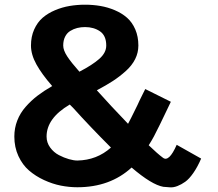

<svg xmlns="http://www.w3.org/2000/svg" viewBox="-20 -790 929 817"><path d="M41 -209Q41 -245.1 53.5 -277.1Q65.9 -309.1 89.1 -335.4Q112.3 -361.8 139.4 -382.6Q166.5 -403.3 202.1 -423.8Q158.2 -474.1 135 -515.9Q111.8 -557.6 111.8 -596.2Q111.8 -634.3 125.5 -664.8Q139.2 -695.3 161.6 -714.6Q184.1 -733.9 214.4 -746.6Q244.6 -759.3 276.1 -764.6Q307.6 -770 341.8 -770Q376 -770 407.2 -764.6Q438.5 -759.3 468.5 -746.6Q498.5 -733.9 520.5 -714.6Q542.5 -695.3 555.7 -664.8Q568.8 -634.3 568.8 -596.2Q568.8 -565.9 555.2 -538.6Q541.5 -511.2 515.1 -487.5Q488.8 -463.9 460.2 -445.3Q431.6 -426.8 392.1 -405.8Q452.1 -338.9 524.9 -263.2Q532.2 -275.9 564.9 -342.8Q567.9 -350.1 574.2 -363Q580.6 -376 588.1 -391.1Q595.7 -406.2 598.1 -411.1L707 -356.9L678.2 -296.9Q675.3 -290.5 660.4 -260Q645.5 -229.5 635.3 -210.2Q625 -190.9 612.8 -171.9Q650.4 -135.7 672.9 -119.1Q698.7 -98.1 731.9 -173.8L835.9 -115.2Q820.3 -79.1 802.5 -53.7Q784.7 -28.3 768.3 -16.6Q752 -4.9 734.9 1.7Q717.8 8.3 703.4 7.1Q689 5.9 674.8 4.9Q625.5 -3.9 540 -77.1Q448.7 6.8 309.1 6.8Q274.4 6.8 238.8 -0.2Q203.1 -7.3 167.2 -23.9Q131.3 -40.5 103.5 -64.5Q75.7 -88.4 58.3 -126Q41 -163.6 41 -209ZM292 -330.1 276.9 -345.2Q178.2 -287.1 178.2 -209Q178.2 -183.1 193.4 -162.4Q208.5 -141.6 230.5 -130.1Q252.4 -118.7 273.2 -112.8Q293.9 -106.9 309.1 -106.9Q392.1 -108.4 452.1 -162.1Q361.8 -252.4 292 -330.1ZM432.1 -596.2Q432.1 -638.2 405.8 -656.5Q379.4 -674.8 341.8 -674.8Q324.2 -674.8 308.6 -670.9Q293 -667 279.1 -658.4Q265.1 -649.9 257.1 -634Q249 -618.2 249 -596.2Q249 -576.2 266.1 -550Q283.2 -523.9 317.9 -484.9Q372.6 -513.2 402.3 -539.3Q432.1 -565.4 432.1 -596.2Z"/></svg>

Font: Junction Bold
Style: Bold
Weight: 700
Designer: Caroline Hadilaksono
Foundry: Caroline Hadilaksono
Version: Version 001.001